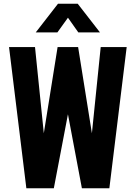

<svg xmlns="http://www.w3.org/2000/svg" viewBox="-20 -1000 721 1020"><path d="M120 0 28 -750H166L219 -231H203L286 -750H395L478 -231H462L515 -750H653L561 0H415L330 -451H352L266 0ZM170 -828 288 -980H393L511 -828H396L341 -906L285 -828Z"/></svg>

Font: Mohave Light
Style: Regular
Weight: 300
Designer: Gumpita Rahayu
Foundry: Tokotype
Version: Version 2.003